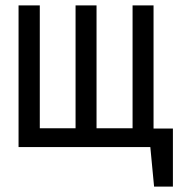

<svg xmlns="http://www.w3.org/2000/svg" viewBox="-20 -547 663 714"><path d="M551 -69V-527H473V-70H339V-527H261V-70H128V-527H49V0H539L553 147H623V-69Z"/></svg>

Font: FiraMono Nerd Font
Style: Regular
Weight: 400
Designer: Carrois Corporate & Edenspiekermann AG
Foundry: Carrois Corporate GbR & Edenspiekermann AG
Version: Version 003.206;Nerd Fonts 3.3.0